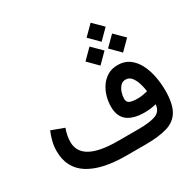

<svg xmlns="http://www.w3.org/2000/svg" viewBox="-181 -1035 1232 1223"><g transform="rotate(-30 435.0 -423.5)"><path d="M564.9 -777.3 634.8 -847.2 705.1 -777.3 634.8 -707ZM648.9 -649.4 718.8 -719.2 789.1 -649.4 718.8 -579.1ZM482.9 -649.4 552.7 -719.2 623 -649.4 552.7 -579.1ZM733.9 -190.4Q693.4 -179.7 648.4 -179.7Q566.4 -179.7 522.9 -213.1Q479.5 -246.6 479.5 -318.8Q479.5 -354.5 489.5 -391.1Q499.5 -427.7 520.5 -458.7Q541.5 -489.7 573.2 -508.8Q605 -527.8 648.4 -527.8Q697.8 -527.8 732.4 -502.7Q767.1 -477.5 789.1 -435.3Q811 -393.1 821.3 -340.8Q831.5 -288.6 831.5 -234.9Q831.1 -138.7 801.5 -87.9Q772 -37.1 710 -18.6Q647.9 0 550.3 0H408.7Q229.5 0 133.8 -61Q38.1 -122.1 38.1 -246.1Q38.1 -282.7 46.9 -317.1Q55.7 -351.6 68.8 -382.3L161.6 -348.1Q153.3 -327.1 148.2 -301.8Q143.1 -276.4 143.1 -253.4Q143.1 -107.4 406.7 -107.4H560.5Q646.5 -107.4 688.2 -124Q730 -140.6 733.9 -190.4ZM728 -289.6Q723.6 -321.3 713.9 -352.1Q704.1 -382.8 687.5 -402.6Q670.9 -422.4 645.5 -422.4Q622.1 -422.4 606.9 -405.3Q591.8 -388.2 584.5 -364.5Q577.1 -340.8 577.1 -320.8Q577.1 -296.4 595.2 -287.6Q613.3 -278.8 653.8 -278.8Q672.4 -278.8 690.9 -281.7Q709.5 -284.7 728 -289.6Z"/></g></svg>

Font: Vazir Medium FD
Style: Medium-FD
Weight: 500
Designer: Saber Rastikerdar
Foundry: Saber Rastikerdar
Version: Version 30.0.0